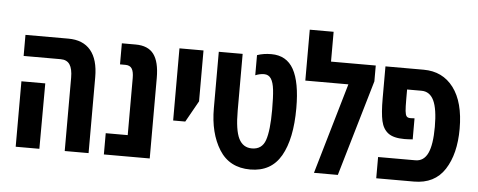

<svg xmlns="http://www.w3.org/2000/svg" viewBox="-51 -887 2552 1026"><g transform="rotate(5 1225.5 -374.0)"><path d="M324 -393Q324 -441 308.5 -464Q293 -487 260 -487H61V-600H291Q370 -600 411 -551Q452 -502 452 -407V0H324ZM61 -351H189L188 0H61Z M534 -114H652V-420Q652 -455 641.5 -471Q631 -487 607 -487H578V-600H652Q719 -600 749.5 -559Q780 -518 780 -432V0H534Z M887 -600H1016V-327L952 -213H887Z M1098 -297V-600H1226V-296Q1226 -191 1248.5 -146Q1271 -101 1319 -101Q1373 -101 1391 -152.5Q1409 -204 1409 -316Q1409 -384 1404.5 -423.5Q1400 -463 1387 -482.5Q1374 -502 1350 -502Q1327 -502 1303 -492V-600Q1337 -612 1379 -612Q1461 -612 1499 -543.5Q1537 -475 1537 -336Q1537 -171 1484.5 -79.5Q1432 12 1320 12Q1208 12 1153 -76Q1098 -164 1098 -297Z M1940 -600V-515L1789 0H1661L1803 -487H1572V-760H1700V-600Z M2416 -302Q2416 -167 2362 -83.5Q2308 0 2197 0H1995V-114H2195Q2240 -114 2261.5 -159.5Q2283 -205 2283 -301Q2283 -397 2261.5 -442Q2240 -487 2195 -487H2118V-436Q2118 -392 2120 -372Q2122 -352 2128 -344Q2134 -336 2149 -336L2171 -337V-224Q2145 -222 2126 -222Q2068 -222 2039.5 -243.5Q2011 -265 2001.5 -307.5Q1992 -350 1992 -428V-600H2118H2197Q2299 -600 2357.5 -522.5Q2416 -445 2416 -302Z"/></g></svg>

Font: Noto Sans Hebrew Cond
Style: Bold
Weight: 700
Width: 2
Designer: Monotype Design Team
Foundry: Monotype Imaging Inc.
Version: Version 1.000